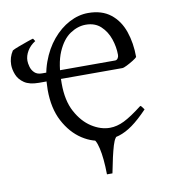

<svg xmlns="http://www.w3.org/2000/svg" viewBox="-89 -705 848 966"><g transform="rotate(-10 335.0 -222.0)"><path d="M474 0Q453 0 438.5 48.5Q424 97 407 186H379Q378 103 366 51.5Q354 0 337 0V-29H474ZM122 -327Q74 -327 47.5 -345Q21 -363 10.5 -389.5Q0 -416 0 -440Q0 -478 21 -510Q31 -516 54 -524.5Q77 -533 99.5 -541Q122 -549 131 -551Q135 -546 140 -537Q113 -520 98.5 -495.5Q84 -471 84 -446Q84 -433 89 -415Q94 -397 107.5 -384Q121 -371 145 -371H519Q527 -371 532.5 -378.5Q538 -386 538 -396Q538 -437 524 -478Q510 -519 480.5 -546.5Q451 -574 404 -574Q363 -574 324 -548Q285 -522 259.5 -463Q234 -404 234 -303Q234 -216 265 -158.5Q296 -101 342 -71.5Q388 -42 435 -42Q471 -42 508.5 -60.5Q546 -79 604 -124Q609 -122 614.5 -113.5Q620 -105 622 -103Q578 -57 542.5 -31.5Q507 -6 473 4.5Q439 15 400 15Q339 15 284 -21Q229 -57 194 -123.5Q159 -190 159 -284Q159 -361 182 -424.5Q205 -488 243.5 -534Q282 -580 329.5 -605Q377 -630 426 -630Q496 -630 540.5 -595Q585 -560 605.5 -500.5Q626 -441 626 -370Q621 -364 605 -354Q589 -344 572 -335.5Q555 -327 548 -327Z"/></g></svg>

Font: ChillKai
Style: Regular
Weight: 400
Designer: ChillType
Foundry: 寒蝉字型
Version: Version 2.000